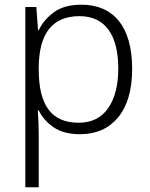

<svg xmlns="http://www.w3.org/2000/svg" viewBox="-20 -562 639 818"><path d="M327.1 -542C277.8 -542 238.3 -531.2 209 -509.3C179.7 -487.3 158.2 -461.9 145 -433.1H142.1L134.8 -532.2H87.9V235.8H145V17.1C145 -16.1 143.6 -58.6 141.1 -91.8H145C158.2 -64 179.2 -40 208 -20C236.8 0 274.4 9.8 320.8 9.8C389.6 9.8 443.8 -14.2 483.4 -62C522.9 -109.9 543 -178.7 543 -269C543 -448.7 463.4 -542 327.1 -542ZM318.8 -493.2C428.2 -493.2 483.9 -412.6 483.9 -270C483.9 -198.2 469.2 -141.6 440.4 -100.6C411.6 -59.6 369.6 -39.1 314.9 -39.1C199.2 -39.1 145 -113.8 145 -266.1V-275.9C146.5 -416 200.2 -493.2 318.8 -493.2Z"/></svg>

Font: Noto Reveo Sans
Style: Regular
Weight: 300
Designer: Monotype Design Team
Foundry: Monotype Imaging Inc.
Version: Version 2.007